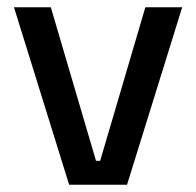

<svg xmlns="http://www.w3.org/2000/svg" viewBox="-20 -509 540 529"><path d="M244.5 -66H256L380.5 -489H482L330 0H170.5L18.5 -489H120Z"/></svg>

Font: Anek Malayalam Medium
Style: Regular
Weight: 500
Designer: Maithili Shingre (Malayalam) & Yesha Goshar (Latin)
Foundry: Ek Type
Version: Version 1.003